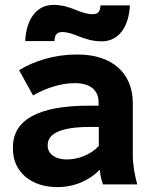

<svg xmlns="http://www.w3.org/2000/svg" viewBox="-20 -754 630 785"><path d="M291 -713C263 -724 236 -734 198 -734C128 -734 87 -673 83 -586H203C203 -605 208 -623 234 -623C258 -623 280 -614 303 -605C330 -595 358 -585 396 -585C466 -585 507 -645 511 -732H391C390 -714 386 -696 360 -696C335 -696 314 -704 291 -713ZM214 11C288 11 348 -19 388 -60C390 -37 395 -16 401 0H541C531 -39 523 -77 523 -119V-332C523 -457 436 -531 299 -531H290C206 -531 121 -506 58 -467L115 -364C170 -395 231 -414 283 -414H287C351 -414 383 -383 383 -337V-322H344C137 -322 33 -264 33 -153V-144C33 -51 108 11 214 11ZM252 -102C206 -102 175 -125 175 -158V-161C175 -209 231 -235 348 -235H384V-157C351 -122 301 -102 252 -102Z"/></svg>

Font: Fixel Display Bold
Style: Bold
Weight: 700
Designer: AlfaBravo + MacPaw
Foundry: Kyrylo Tkachov, Marchela Mozhyna, Serhii Makarenko, Maria Weinstein, Zakhar Kryvoshyya
Version: Version 1.211